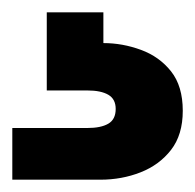

<svg xmlns="http://www.w3.org/2000/svg" viewBox="-20 -27 317 312"><path d="M0 265V181H122Q144 181 156 174Q168 167 168 150Q168 134 156 127Q144 120 122 120H56V-7H148V43Q179 43 209 54Q239 65 258 89Q277 113 277 153Q277 192 258 216.5Q239 241 208.5 253Q178 265 143 265Z"/></svg>

Font: DM Sans 12pt Black
Style: Regular
Weight: 900
Version: Version 4.004;gftools[0.9.30]